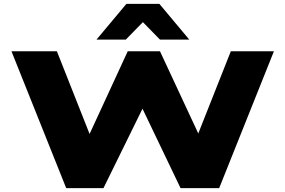

<svg xmlns="http://www.w3.org/2000/svg" viewBox="-20 -969 1470 989"><path d="M321 0 39 -705H273L447 -265H435L638 -705H804L1010 -263H994L1169 -705H1391L1109 0H910L714 -409L513 0ZM477 -765 631 -949H801L955 -765H804L716 -855L628 -765Z"/></svg>

Font: Nunito Sans 7pt Expanded Black
Style: Regular
Weight: 900
Width: 7
Designer: Vernon Adams
Foundry: Vernon Adams
Version: Version 3.101;gftools[0.9.27]